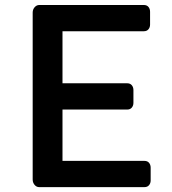

<svg xmlns="http://www.w3.org/2000/svg" viewBox="-20 -769 705 789"><path d="M114.3 -717.3Q114.3 -730 122.3 -739.3Q130.4 -748.5 141.6 -748.5H570.8Q583.5 -748.5 590.1 -740.5Q596.7 -732.4 596.7 -720.7V-668Q596.7 -656.7 590.1 -648.7Q583.5 -640.6 570.8 -640.6H236.8V-426.8H502.4Q515.1 -426.8 521.7 -418.7Q528.3 -410.6 528.3 -398.9V-346.2Q528.3 -335 521.7 -326.9Q515.1 -318.8 502.4 -318.8H236.8V-107.9H573.2Q585.9 -107.9 592.5 -99.9Q599.1 -91.8 599.1 -80.1V-27.3Q599.1 -16.1 592.5 -8.1Q585.9 0 573.2 0H141.1Q129.9 0 122.1 -9.3Q114.3 -18.6 114.3 -31.2Z"/></svg>

Font: Capriola
Style: Regular
Weight: 400
Designer: Viktoriya Grabowska
Foundry: Viktoriya Grabowska
Version: Version 1.007